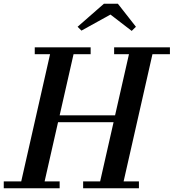

<svg xmlns="http://www.w3.org/2000/svg" viewBox="-61 -1002 924 1022"><path d="M527 -924.5 372.5 -839 352 -859.5 492 -982H566.5L662.5 -859.5L640 -837.5ZM-41 -36.5H52L205.5 -713.5H124V-750H421.5V-713.5H330.5L256.5 -388H551.5L625.5 -713.5H546.5V-750H843.5V-713.5H750.5L597 -36.5H678.5V0H381.5V-36.5H472L543.5 -351.5H248L176.5 -36.5H256.5V0H-41Z"/></svg>

Font: Bodoni* 06pt Medium
Style: Italic
Weight: 500
Italic angle: -13°
Version: Version 2.3